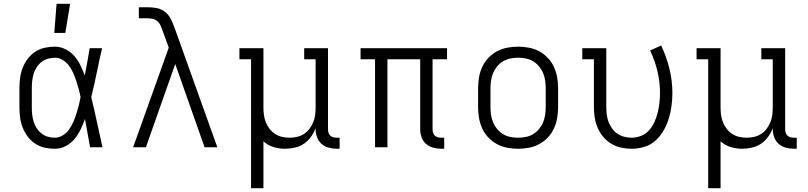

<svg xmlns="http://www.w3.org/2000/svg" viewBox="-20 -773 4240 1008"><path d="M268 8Q241 8 214 2Q187 -4 164.5 -19Q142 -34 125.5 -56Q109 -78 99 -103.5Q89 -129 85.5 -156Q82 -183 82 -210V-310Q82 -337 85.5 -364Q89 -391 99 -416.5Q109 -442 125.5 -464Q142 -486 164.5 -501Q187 -516 214 -522Q241 -528 268 -528Q297 -528 324 -514.5Q351 -501 370 -479Q389 -457 402 -430.5Q415 -404 425 -377Q432 -413 438.5 -448.5Q445 -484 451 -520H516Q501 -456 488 -391.5Q475 -327 459 -263Q475 -198 489 -132Q503 -66 518 0H453Q446 -37 439.5 -74Q433 -111 426 -148Q416 -120 403 -93Q390 -66 371 -43Q352 -20 325 -6Q298 8 268 8ZM268 -50Q290 -50 310 -62.5Q330 -75 343 -93.5Q356 -112 365 -133Q374 -154 381 -175.5Q388 -197 393.5 -219Q399 -241 403 -263Q399 -285 393 -306.5Q387 -328 380 -349Q373 -370 364 -390.5Q355 -411 342 -428.5Q329 -446 309.5 -458Q290 -470 268 -470Q249 -470 230.5 -464.5Q212 -459 197 -447Q182 -435 172 -419Q162 -403 156.5 -385Q151 -367 149 -348Q147 -329 147 -310V-210Q147 -191 149 -172Q151 -153 156.5 -135Q162 -117 172 -101Q182 -85 197 -73Q212 -61 230.5 -55.5Q249 -50 268 -50ZM265 -600 277 -753H348L323 -600Z M679 0 866 -523 834 -611Q829 -625 823.5 -638Q818 -651 807.5 -660.5Q797 -670 783 -673.5Q769 -677 755 -677H709V-735H755Q779 -735 803 -730.5Q827 -726 846 -711Q865 -696 876 -674.5Q887 -653 895 -631L908 -595L1121 0H1054L900 -437L746 0Z M1298 215V-462H1237V-520H1363V-210Q1363 -190 1365.5 -170Q1368 -150 1375.5 -131.5Q1383 -113 1395 -97Q1407 -81 1424 -70Q1441 -59 1460.5 -54.5Q1480 -50 1500 -50Q1520 -50 1539.5 -54.5Q1559 -59 1576 -70Q1593 -81 1605 -97Q1617 -113 1624.5 -131.5Q1632 -150 1634.5 -170Q1637 -190 1637 -210V-462H1577V-520H1702V-95Q1702 -86 1704.5 -77Q1707 -68 1713.5 -61.5Q1720 -55 1729 -52.5Q1738 -50 1747 -50H1763V8H1747Q1726 8 1704.5 2Q1683 -4 1667.5 -18Q1652 -32 1644.5 -53Q1637 -74 1637 -95V-100Q1628 -76 1612.5 -54.5Q1597 -33 1575.5 -18.5Q1554 -4 1528 2Q1502 8 1477 8Q1446 8 1416 -1Q1386 -10 1363 -31V215Z M2296 8Q2275 8 2253.5 2Q2232 -4 2216 -18Q2200 -32 2193 -53Q2186 -74 2186 -95V-462H2014V0H1949V-462H1873V-520H2327V-462H2251V-95Q2251 -86 2253.5 -77Q2256 -68 2262.5 -61.5Q2269 -55 2278 -52.5Q2287 -50 2296 -50H2312V8Z M2700 8Q2671 8 2642.5 2.5Q2614 -3 2589 -16.5Q2564 -30 2544 -51Q2524 -72 2512 -98Q2500 -124 2495 -152.5Q2490 -181 2490 -210V-310Q2490 -339 2495 -367.5Q2500 -396 2512 -422Q2524 -448 2544 -469Q2564 -490 2589 -503.5Q2614 -517 2642.5 -522.5Q2671 -528 2700 -528Q2729 -528 2757.5 -522.5Q2786 -517 2811 -503.5Q2836 -490 2856 -469Q2876 -448 2888 -422Q2900 -396 2905 -367.5Q2910 -339 2910 -310V-210Q2910 -181 2905 -152.5Q2900 -124 2888 -98Q2876 -72 2856 -51Q2836 -30 2811 -16.5Q2786 -3 2757.5 2.5Q2729 8 2700 8ZM2700 -50Q2720 -50 2740.5 -54Q2761 -58 2778.5 -68.5Q2796 -79 2809.5 -95Q2823 -111 2831 -130Q2839 -149 2842 -169.5Q2845 -190 2845 -210V-310Q2845 -330 2842 -350.5Q2839 -371 2831 -390Q2823 -409 2809.5 -425Q2796 -441 2778.5 -451.5Q2761 -462 2740.5 -466Q2720 -470 2700 -470Q2680 -470 2659.5 -466Q2639 -462 2621.5 -451.5Q2604 -441 2590.5 -425Q2577 -409 2569 -390Q2561 -371 2558 -350.5Q2555 -330 2555 -310V-210Q2555 -190 2558 -169.5Q2561 -149 2569 -130Q2577 -111 2590.5 -95Q2604 -79 2621.5 -68.5Q2639 -58 2659.5 -54Q2680 -50 2700 -50Z M3296 8Q3268 8 3240.5 2Q3213 -4 3189 -18.5Q3165 -33 3147 -54.5Q3129 -76 3118 -101.5Q3107 -127 3102.5 -154.5Q3098 -182 3098 -210V-462H3037V-520H3163V-210Q3163 -190 3165.5 -170.5Q3168 -151 3175 -133Q3182 -115 3193.5 -98.5Q3205 -82 3221.5 -71Q3238 -60 3257 -55Q3276 -50 3296 -50Q3322 -50 3346.5 -60Q3371 -70 3388 -89.5Q3405 -109 3416 -133Q3427 -157 3433 -182Q3439 -207 3442 -233Q3445 -259 3445 -285Q3445 -343 3431.5 -399.5Q3418 -456 3393 -508L3451 -534Q3479 -476 3494.5 -412.5Q3510 -349 3510 -285Q3510 -251 3505.5 -217Q3501 -183 3491 -150.5Q3481 -118 3464 -88Q3447 -58 3421.5 -35Q3396 -12 3363 -2Q3330 8 3296 8Z M3698 215V-462H3637V-520H3763V-210Q3763 -190 3765.5 -170Q3768 -150 3775.5 -131.5Q3783 -113 3795 -97Q3807 -81 3824 -70Q3841 -59 3860.5 -54.5Q3880 -50 3900 -50Q3920 -50 3939.5 -54.5Q3959 -59 3976 -70Q3993 -81 4005 -97Q4017 -113 4024.5 -131.5Q4032 -150 4034.5 -170Q4037 -190 4037 -210V-462H3977V-520H4102V-95Q4102 -86 4104.5 -77Q4107 -68 4113.5 -61.5Q4120 -55 4129 -52.5Q4138 -50 4147 -50H4163V8H4147Q4126 8 4104.5 2Q4083 -4 4067.5 -18Q4052 -32 4044.5 -53Q4037 -74 4037 -95V-100Q4028 -76 4012.5 -54.5Q3997 -33 3975.5 -18.5Q3954 -4 3928 2Q3902 8 3877 8Q3846 8 3816 -1Q3786 -10 3763 -31V215Z"/></svg>

Font: Iosevka Etoile Light
Style: Regular
Weight: 300
Designer: Belleve Invis
Foundry: Belleve Invis
Version: Version 25.0.1; ttfautohint (v1.8.4)